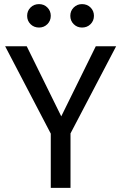

<svg xmlns="http://www.w3.org/2000/svg" viewBox="-20 -914 590 934"><path d="M323 -265V0H227V-264L5 -689H110L278 -348L446 -689H545ZM227 -837Q227 -813 210.5 -796.5Q194 -780 170 -780Q145 -780 128.5 -796.5Q112 -813 112 -837Q112 -861 128.5 -877.5Q145 -894 170 -894Q194 -894 210.5 -877.5Q227 -861 227 -837ZM437 -837Q437 -813 420.5 -796.5Q404 -780 379 -780Q355 -780 338.5 -796.5Q322 -813 322 -837Q322 -861 338.5 -877.5Q355 -894 379 -894Q404 -894 420.5 -877.5Q437 -861 437 -837Z"/></svg>

Font: Fira Sans
Style: Regular
Weight: 400
Designer: bBox Type GmbH & Carrois Corporate GbR & Edenspiekermann AG
Foundry: bBox Type GmbH & Carrois Corporate GbR & Edenspiekermann AG
Version: Version 4.301